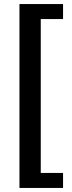

<svg xmlns="http://www.w3.org/2000/svg" viewBox="-20 -762 354 947"><path d="M291 -742H76V165H291V91H181V-668H291Z"/></svg>

Font: Morrison SemiBold
Style: Regular
Weight: 600
Designer: Pablo Impallari, Rodrigo Fuenzalida (Modified by Dan O. Williams)
Version: Version 0.030; ttfautohint (v1.8.1)